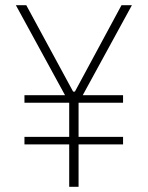

<svg xmlns="http://www.w3.org/2000/svg" viewBox="-20 -718 568 738"><path d="M282 -163V0H246V-163H74V-192H246V-323H74V-352H230L41 -698H81L261 -366H268L447 -698H487L298 -352H453V-323H282V-192H453V-163Z"/></svg>

Font: IBM Plex Sans Condensed ExtraLight
Style: Regular
Weight: 200
Width: 3
Designer: Mike Abbink, Paul van der Laan, Pieter van Rosmalen
Foundry: Bold Monday
Version: Version 1.3